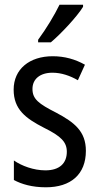

<svg xmlns="http://www.w3.org/2000/svg" viewBox="-20 -879 421 816"><path d="M333 -850V-859H233C211 -814 178 -759 142 -710V-699H196C239 -735 308 -809 333 -850ZM345 -238C345 -321 296 -359 219 -400C144 -438 118 -458 118 -501C118 -543 150 -570 203 -570C241 -570 278 -557 311 -538L341 -604C300 -627 255 -640 204 -640C105 -640 38 -585 38 -498C38 -414 89 -376 167 -336C240 -300 264 -275 264 -234C264 -185 233 -155 173 -155C123 -155 72 -174 39 -197V-114C72 -96 117 -83 175 -83C281 -83 345 -138 345 -238Z"/></svg>

Font: Noto Sans Kannada UI Condensed
Style: Regular
Weight: 400
Width: 3
Designer: Jelle Bosma - Monotype Design Team
Foundry: Monotype Imaging Inc.
Version: Version 2.005